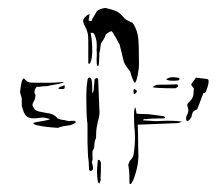

<svg xmlns="http://www.w3.org/2000/svg" viewBox="-20 -566 563 485"><path d="M190 -512Q190 -518 195 -523Q200 -528 206 -531Q206 -526 205 -522Q204 -518 204 -514Q213 -510 213 -518Q217 -524 223 -535Q225 -539 231.5 -542Q238 -545 246 -546Q264 -542 274 -537.5Q284 -533 295 -519Q298 -516 306 -512.5Q314 -509 315 -508Q320 -501 320 -500Q327 -487 329 -471Q331 -455 331 -409V-401Q331 -392 327.5 -374.5Q324 -357 320 -357Q319 -357 315 -366.5Q311 -376 309 -385Q306 -389 301.5 -395Q297 -401 295 -405Q293 -408 290.5 -419Q288 -430 287 -434Q283 -449 282 -454Q279 -458 276 -464.5Q273 -471 270 -475Q264 -487 261 -487Q258 -487 253.5 -483.5Q249 -480 247 -479Q246 -473 241.5 -466Q237 -459 235 -456L233 -442Q233 -440 231.5 -434.5Q230 -429 231 -427L230 -407Q230 -399 226 -399Q224 -402 224 -416Q224 -419 224.5 -426Q225 -433 224 -438Q225 -451 224 -460Q223 -469 218 -480Q216 -484 209 -483Q213 -464 213 -438V-435Q213 -419 208 -407Q207 -405 205 -405Q203 -405 203 -407V-450Q203 -456 203 -465.5Q203 -475 201.5 -482Q200 -489 196 -497Q192 -504 190 -511ZM204 -158Q202 -172 202 -180L201 -205V-250Q201 -257 200 -260Q198 -280 198 -324Q198 -344 201 -363Q201 -367 203 -369Q204 -370 206 -370Q213 -370 213 -347V-335Q213 -331 214 -331Q215 -332 216 -335.5Q217 -339 217 -343L219 -366Q227 -372 228 -365L231 -289Q233 -278 227 -258Q223 -240 223 -233Q223 -219 222 -215Q219 -212 218.5 -201Q218 -190 215 -187Q213 -185 213.5 -175.5Q214 -166 214 -164L212 -156Q215 -147 215 -141Q215 -137 211.5 -135Q208 -133 205 -137ZM418 -362Q429 -362 433 -364V-369Q423 -371 417 -371Q407 -371 400 -366Q401 -364 406 -363Q411 -362 418 -362ZM454 -279 456 -286Q456 -289 454.5 -294Q453 -299 453 -302Q453 -304 462 -313Q466 -317 468 -324Q469 -328 469 -333Q469 -338 470 -342Q469 -344 467 -346Q465 -348 463 -352Q463 -354 468.5 -361Q474 -368 475 -370Q478 -369 484 -369Q486 -368 491 -368Q502 -367 504.5 -366Q507 -365 507 -360Q507 -352 500 -334Q499 -332 496.5 -331.5Q494 -331 493 -329L487 -313L479 -292Q478 -289 473.5 -287.5Q469 -286 468 -284Q466 -281 465 -276.5Q464 -272 463 -269Q461 -266 458.5 -263.5Q456 -261 454 -260Q450 -260 450 -268Q450 -271 454 -279ZM40 -368Q41 -368 45 -363.5Q49 -359 54 -358Q58 -357 70 -357H106Q116 -357 142 -359Q136 -355 122.5 -353Q109 -351 105 -350Q101 -348 89 -348Q86 -348 81 -347Q76 -346 73 -347Q67 -340 67 -334L68 -329Q70 -327 69.5 -324Q69 -321 69 -320Q69 -317 66 -311Q62 -305 62 -300L68 -289Q73 -285 85 -283Q97 -281 101 -280Q107 -280 114.5 -276Q122 -272 125 -267Q135 -263 139 -263Q143 -263 147.5 -261.5Q152 -260 156 -260Q157 -261 166 -261Q168 -261 169 -260Q170 -259 172 -258Q172 -255 158 -250Q153 -249 142.5 -247.5Q132 -246 127 -243Q92 -245 72 -250Q67 -251 65 -253.5Q63 -256 66 -256Q76 -259 75 -258Q96 -261 107 -265Q95 -269 89 -269Q84 -269 77.5 -268Q71 -267 65 -267Q57 -267 53 -269Q45 -271 40 -283Q39 -287 37.5 -290.5Q36 -294 35 -298V-316Q35 -319 32.5 -326Q30 -333 31 -336Q34 -366 40 -368ZM423 -343Q425 -344 427.5 -345.5Q430 -347 430 -349Q430 -350 429 -351.5Q428 -353 426 -353Q411 -352 378 -352Q375 -352 371 -349.5Q367 -347 365 -346Q372 -343 423 -343ZM137 -341Q142 -341 143 -343Q144 -345 143 -351Q140 -349 134.5 -347.5Q129 -346 127 -342Q131 -341 137 -341ZM318 -328Q323 -330 324.5 -332Q326 -334 325 -338Q320 -341 320 -341Q317 -340 317 -337ZM306 -136Q307 -125 307 -104Q307 -101 309 -101Q311 -101 313 -104.5Q315 -108 317 -112Q325 -133 328 -152L329 -160Q330 -169 329.5 -179Q329 -189 329 -196Q329 -228 328 -251L428 -255Q431 -255 434 -256.5Q437 -258 440 -258Q433 -261 402 -261L373 -260L341 -262Q341 -263 343 -264.5Q345 -266 348 -265Q362 -267 392 -267Q394 -266 396 -267.5Q398 -269 397 -270Q394 -273 390 -273Q384 -274 378.5 -274.5Q373 -275 368 -276Q354 -278 343 -278Q332 -278 325 -279Q323 -294 321 -295Q318 -286 318.5 -270Q319 -254 319 -250Q321 -232 321 -219Q321 -198 318 -180Q318 -176 316 -171Q314 -166 311 -163Q308 -161 306.5 -156.5Q305 -152 304 -150ZM231 -102Q232 -105 233.5 -108.5Q235 -112 234 -116Q235 -129 235 -153Q235 -157 233 -159Q232 -162 229 -162Q228 -163 227.5 -161.5Q227 -160 227 -159Q225 -141 225 -131Q225 -125 227 -107Q227 -106 231 -102Z"/></svg>

Font: BM Euljiro oraeorae
Style: Regular
Weight: 400
Designer: Bongjin Kim; Bomjun Kim; Myungsoo Han; Hyesun Chae; Mikyoung Jeong; Wujin Sim; Minjae Kang; Suwha Jang;
Foundry: Sandoll Inc.
Version: Version 1.000;hotconv 1.0.109;makeexe 2.5.65596